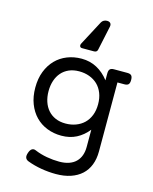

<svg xmlns="http://www.w3.org/2000/svg" viewBox="-132 -792 863 1080"><g transform="rotate(15 300.0 -251.5)"><path d="M427.7 -237.8Q427.7 -273.9 416.5 -302.2Q405.3 -330.6 385.3 -349.9Q365.2 -369.1 337.6 -379.4Q310.1 -389.6 277.8 -389.6Q244.6 -389.6 218.8 -378.4Q192.9 -367.2 175.3 -346.9Q157.7 -326.7 148.4 -298.8Q139.2 -271 139.2 -237.8Q139.2 -204.6 148.4 -176.8Q157.7 -148.9 175.3 -128.7Q192.9 -108.4 218.8 -97.2Q244.6 -85.9 277.8 -85.9Q310.1 -85.9 337.6 -96.2Q365.2 -106.4 385.3 -125.7Q405.3 -145 416.5 -173.3Q427.7 -201.7 427.7 -237.8ZM155.8 103Q189.5 117.2 226.6 123.8Q263.7 130.4 299.3 130.4Q332 130.4 356.2 121.8Q380.4 113.3 396.2 97.4Q412.1 81.5 419.9 59.6Q427.7 37.6 427.7 10.7V-89.8Q398.4 -53.2 360.1 -33.4Q321.8 -13.7 272.9 -13.7Q227.5 -13.7 189 -29.1Q150.4 -44.4 122.3 -73.2Q94.2 -102.1 78.1 -143.6Q62 -185.1 62 -237.8Q62 -290.5 78.1 -332Q94.2 -373.5 122.3 -402.3Q150.4 -431.2 189 -446.5Q227.5 -461.9 272.9 -461.9Q321.8 -461.9 362.1 -440.2Q402.3 -418.5 432.6 -378.9V-418Q432.6 -436.5 439.7 -443.8Q446.8 -451.2 463.4 -451.2H541Q557.6 -451.2 564.7 -443.8Q571.8 -436.5 571.8 -418Q571.8 -399.4 564.7 -392.1Q557.6 -384.8 541 -384.8H501V17.1Q501 61 487.5 95.5Q474.1 129.9 448.2 153.6Q422.4 177.2 384.8 189.9Q347.2 202.6 299.3 202.6Q256.8 202.6 213.9 195.3Q170.9 188 132.3 173.3Q119.1 168 115 157.2Q110.8 146.5 117.2 127.9Q123.5 109.4 133.5 103.5Q143.6 97.7 155.8 103ZM323.3 -686.5Q327.7 -694.8 336.2 -699.7Q344.7 -704.6 355 -704.6Q368.7 -704.6 375 -697.3Q381.4 -689.9 378.9 -677.2L348.6 -535.2Q347.2 -527.3 341.8 -523.4Q336.4 -519.5 328.1 -519.5H258.8Q249 -519.5 245.9 -526.9Q242.7 -534.2 248.1 -544.4Z"/></g></svg>

Font: Courier Prime
Style: Regular
Weight: 400
Designer: Alan Dague-Greene
Foundry: Quote-Unquote Apps
Version: Version 1.203